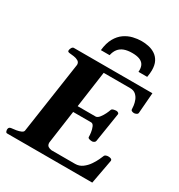

<svg xmlns="http://www.w3.org/2000/svg" viewBox="-217 -1094 1154 1238"><g transform="rotate(30 360.5 -475.0)"><path d="M246.6 -333 245.6 -379.9H462.4Q475.6 -381.8 488.3 -398.2Q501 -414.6 510.3 -433.8Q519.5 -453.1 522.5 -462.9Q525.4 -472.7 537.1 -475.8Q548.8 -479 559.6 -479Q564.9 -479 572 -474.9Q579.1 -470.7 577.6 -462.4L543.5 -246.1Q542 -237.8 533.9 -233.6Q525.9 -229.5 520.5 -229.5Q509.3 -229.5 498.5 -232.9Q487.8 -236.3 488.3 -245.6Q488.8 -256.3 485.8 -277.1Q482.9 -297.9 475.3 -315.4Q467.8 -333 453.6 -333ZM364.7 -649.9 285.6 -85.9Q285.6 -65.4 297.4 -58.1Q309.1 -50.8 323.2 -49.3H498.5Q528.8 -49.3 552.2 -66.7Q575.7 -84 592.3 -108.2Q608.9 -132.3 618.7 -153.6Q628.4 -174.8 631.3 -182.1Q634.3 -191.4 643.1 -194.8Q651.9 -198.2 659.7 -198.2Q689 -198.2 688.5 -181.6L654.8 0H21Q12.7 0 9.8 -9.8Q6.8 -19.5 7.8 -24.9Q9.3 -41 26.4 -43Q42.5 -44.4 61.8 -47.6Q81.1 -50.8 95.7 -57.1Q110.4 -63.5 111.8 -74.2L190.4 -608.9Q190.4 -627 176.5 -635.3Q162.6 -643.6 144 -646.2Q125.5 -648.9 111.3 -649.9Q96.2 -651.4 96.2 -660.6Q96.2 -670.9 102.5 -681.9Q108.9 -692.9 117.7 -692.9H702.6L690.4 -539.1Q689 -530.8 679.7 -526.6Q670.4 -522.5 663.6 -522.5Q655.8 -522.5 647.7 -525.9Q639.6 -529.3 639.6 -538.6Q639.6 -545.9 637.5 -564Q635.3 -582 627.7 -601.8Q620.1 -621.6 604.2 -635.7Q588.4 -649.9 561.5 -649.9ZM475.6 -949.7Q502.4 -949.7 529.1 -943.8Q555.7 -938 577.6 -923.3Q599.6 -908.7 612.8 -883.3Q626 -857.9 626 -818.4Q626 -807.1 624.5 -794.4Q623 -781.7 620.6 -767.6H555.7Q556.2 -771.5 556.2 -774.7Q556.2 -777.8 556.2 -780.8Q556.2 -805.2 545.9 -821.3Q535.6 -837.4 514.4 -845.2Q493.2 -853 460.9 -853Q425.8 -853 401.1 -843.8Q376.5 -834.5 361.6 -815.4Q346.7 -796.4 340.8 -767.6H275.9Q281.7 -822.8 301.8 -858.4Q321.8 -894 350.8 -914.1Q379.9 -934.1 412.4 -941.9Q444.8 -949.7 475.6 -949.7Z"/></g></svg>

Font: Gelasio
Style: Italic
Weight: 400
Italic angle: -8.5°
Designer: Eben Sorkin
Foundry: Eben Sorkin
Version: Version 1.008